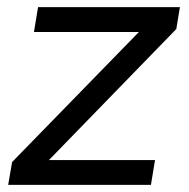

<svg xmlns="http://www.w3.org/2000/svg" viewBox="-20 -520 532 540"><path d="M14 -64.2 423.5 -484.2 475.8 -438.3 68.2 -19ZM14 -64.2 67.5 -69.8H416L404.5 0H3ZM87 -500H486L475.8 -438.3L421.5 -430H75.5Z"/></svg>

Font: Oak Sans Light Italic
Style: Regular
Weight: 400
Italic angle: -9.5°
Foundry: Erik Kennedy, Walven
Version: Version 1.000;Glyphs 3.1.2 (3151)